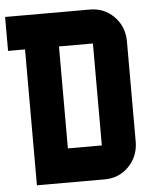

<svg xmlns="http://www.w3.org/2000/svg" viewBox="-51 -753 669 798"><g transform="rotate(-5 283.0 -354.0)"><path d="M354 -141.6V-566.9H212.4V-141.6ZM354 -708.5Q412.6 -708.5 453.4 -668Q494.1 -627.4 495.6 -566.9V-141.6Q494.1 -81.5 453.4 -40.8Q412.6 0 354 0H70.8V-566.9H0V-708.5Z"/></g></svg>

Font: Blazma
Style: Regular
Weight: 400
Designer: GGBotNet
Version: 1.00